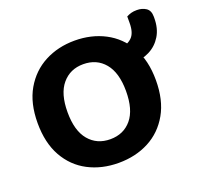

<svg xmlns="http://www.w3.org/2000/svg" viewBox="-119 -796 994 946"><g transform="rotate(-20 378.5 -322.5)"><path d="M659.8 -304Q659.8 -200 619.2 -128.4Q578.5 -56.7 508.5 -20Q438.4 16.8 349.3 16.8Q260.5 16.8 190.3 -20Q120.1 -56.7 79.8 -128.4Q39.6 -200 39.6 -304Q39.6 -408 80.8 -479.3Q122.1 -550.5 192.2 -587.3Q262.2 -624 349.3 -624Q436.6 -624 507.1 -587.3Q577.5 -550.5 618.7 -479.3Q659.8 -408 659.8 -304ZM503.1 -304Q503.1 -400.2 461.4 -450.3Q419.8 -500.3 349.3 -500.3Q280.6 -500.3 238.6 -450.6Q196.5 -401 196.5 -304Q196.5 -206.3 238.5 -156.6Q280.4 -106.9 350.1 -106.9Q420 -106.9 461.6 -156.6Q503.1 -206.3 503.1 -304ZM585.7 -422.5 565.7 -423.3Q559.4 -433.1 554.5 -460.5Q549.6 -487.8 549.6 -514.5Q586.1 -514.5 610.2 -537.2Q634.4 -559.9 634.4 -613V-647Q646.9 -653.5 659.2 -657Q671.5 -660.5 689.1 -660.5Q717 -660.5 737 -647.1Q757 -633.6 757 -601.5V-594Q757 -539.4 733.5 -500.8Q709.9 -462.2 671 -442.4Q632.2 -422.5 585.7 -422.5Z"/></g></svg>

Font: Baloo Paaji 2
Style: Regular
Weight: 400
Designer: Shuchita Grover, Noopur Datye and Ek Type
Foundry: Ek Type
Version: Version 1.700